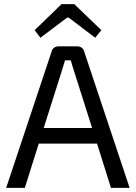

<svg xmlns="http://www.w3.org/2000/svg" viewBox="-20 -916 662 936"><path d="M177 -732 307 -830H315L444 -732L474 -769L342 -896H280L149 -769ZM453 -216 521 0H612L390 -666C386 -681 373 -690 357 -690H265C249 -690 236 -681 232 -666L10 0H101L169 -216ZM429 -292H193L280 -566L297 -622H325C330 -604 336 -584 342 -566Z"/></svg>

Font: SnT
Style: Regular
Weight: 400
Designer: Natanael Gama
Version: Version 1.001;PS 001.001;hotconv 1.0.70;makeotf.lib2.5.58329